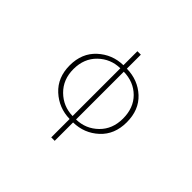

<svg xmlns="http://www.w3.org/2000/svg" viewBox="-193 -934 1385 1385"><g transform="rotate(45 500.0 -241.5)"><path d="M517.6 -506.8V-19.5Q615.2 -21.5 684.1 -88.9Q752.9 -156.2 752.9 -263.7Q752.9 -373 686.5 -439Q620.1 -504.9 517.6 -506.8ZM482.4 -19.5V-506.8Q384.8 -504.9 315.9 -438Q247.1 -371.1 247.1 -263.7Q247.1 -157.2 315.9 -89.4Q384.8 -21.5 482.4 -19.5ZM517.6 -680.7V-538.1Q632.8 -536.1 711.9 -462.9Q791 -389.6 791 -263.7Q791 -139.6 710.4 -65.4Q629.9 8.8 517.6 10.7V198.2H482.4V10.7Q371.1 8.8 290 -65.4Q209 -139.6 209 -263.7Q209 -387.7 290 -461.9Q371.1 -536.1 482.4 -538.1V-680.7Z"/></g></svg>

Font: GenEi Gothic M ExtraLight
Style: Regular
Weight: 200
Designer: o_tamon (Modified); [Source Han Sans]
Ryoko NISHIZUKA  (kana & ideographs); Paul D. Hunt (Latin, Greek & Cyrillic); Wenl
Version: Version 1.1a;Original Version 1.004